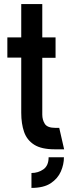

<svg xmlns="http://www.w3.org/2000/svg" viewBox="-20 -731 340 940"><path d="M134 189V116Q167 116 192.5 98Q218 80 218 39H293Q293 74 278 108.5Q263 143 228.5 166Q194 189 134 189ZM248 0Q183 0 147.5 -22.5Q112 -45 98 -85Q84 -125 84 -179V-449H16V-548H84V-711H187V-548H252V-448H187V-170Q187 -144 199.5 -124.5Q212 -105 251 -105H270L294 0Z"/></svg>

Font: Stick No Bills SemiBold
Style: Regular
Weight: 600
Designer: Kosala Senevirathne, Siva Puranthara, Lasantha Premarathna, Tharique Azeez
Foundry: mooniak
Version: Version 2.000